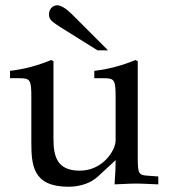

<svg xmlns="http://www.w3.org/2000/svg" viewBox="-20 -697 642 729"><path d="M283 -49C196 -49 183 -104 183 -170V-465L174 -469C123 -448 71 -434 18 -428V-400H55C95 -400 99 -393 99 -327V-159C99 -70 104 12 240 12C285 12 325 -2 352 -27L419 -89C419 -60 418 -44 415 3C482 0 483 0 498 0C512 0 512 0 581 3V-27L540 -30C506 -32 503 -38 503 -102V-465L494 -469C443 -448 391 -434 338 -428V-400H375C415 -400 419 -393 419 -327V-164C419 -126 370 -49 283 -49ZM350 -506H390L252 -644C231 -665 211 -677 197 -677C180 -677 166 -662 166 -643C166 -625 173 -617 206 -596Z"/></svg>

Font: Asana Math
Style: Regular
Weight: 400
Version: Version 000.958